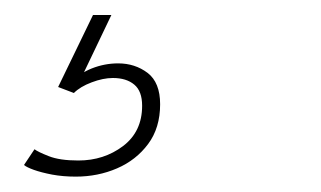

<svg xmlns="http://www.w3.org/2000/svg" viewBox="-20 -20 428 256"><path d="M137.5 64.5Q160 64.5 176.8 77.2Q193.5 90 193.5 119Q193.5 150.5 177.5 172Q161.5 193.5 136 204.5Q110.5 215.5 81 215.5Q64 215.5 49.5 212.8Q35 210 25.2 206.5Q15.5 203 12 200L26 179Q30.5 182.5 45 188.2Q59.5 194 84.5 194Q118.5 194 144 174.8Q169.5 155.5 169.5 121Q169.5 101.5 159 92.8Q148.5 84 130.5 84Q117.5 84 102.2 89.8Q87 95.5 78.5 104L57.5 96L104 0H128.5L84.5 92L79.5 87.5Q85.5 78 102.5 71.2Q119.5 64.5 137.5 64.5Z"/></svg>

Font: Epilogue ExtraLight
Style: Italic
Weight: 250
Italic angle: -12°
Designer: Tyler Finck
Foundry: Etcetera Type Co
Version: Version 2.112